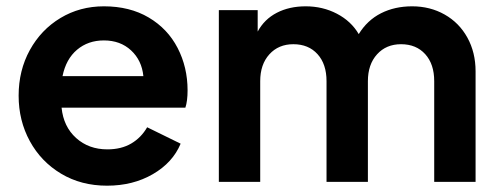

<svg xmlns="http://www.w3.org/2000/svg" viewBox="-20 -576 1576 608"><path d="M39 -273Q39 -353 74.5 -417.5Q110 -482 171.5 -519Q233 -556 309 -556Q391 -556 451 -520.5Q511 -485 542.5 -424Q574 -363 574 -290Q574 -256 567 -235H175Q181 -175 221 -139Q261 -103 320 -103Q364 -103 395.5 -121.5Q427 -140 446 -173L552 -121Q527 -61 464 -24.5Q401 12 319 12Q237 12 173.5 -26Q110 -64 74.5 -129Q39 -194 39 -273ZM434 -335Q429 -385 395 -416.5Q361 -448 309 -448Q259 -448 224 -418.5Q189 -389 178 -335Z M673 -544H796V-476Q817 -515 856.5 -535.5Q896 -556 948 -556Q1002 -556 1047 -532.5Q1092 -509 1116 -468Q1143 -512 1186.5 -534Q1230 -556 1285 -556Q1342 -556 1388 -530Q1434 -504 1460 -457Q1486 -410 1486 -350V0H1355V-319Q1355 -373 1326.5 -404.5Q1298 -436 1250 -436Q1203 -436 1174 -404Q1145 -372 1145 -319V0H1014V-319Q1014 -373 985.5 -404.5Q957 -436 909 -436Q862 -436 833 -404Q804 -372 804 -319V0H673Z"/></svg>

Font: Eudoxus Sans
Style: Bold
Weight: 700
Designer: Stijn de Vries
Foundry: tokotype
Version: Version 2.005